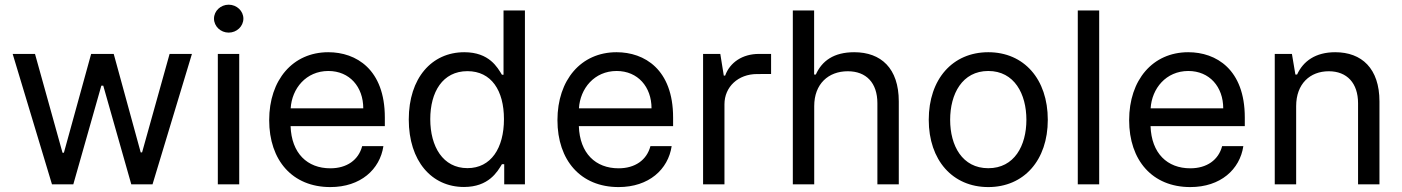

<svg xmlns="http://www.w3.org/2000/svg" viewBox="-20 -771 5865 803"><path d="M197.4 0H286.6L403.8 -412.6H411.9L529.1 0H617.9L782.7 -545.5H689.3L574.2 -133.5H568.5L455.6 -545.5H361.2L247.2 -132.1H241.5L126.4 -545.5H33Z M891 0H980.5V-545.5H891ZM875 -693.2C875 -660.9 902.7 -634.6 936.4 -634.6C970.2 -634.6 997.9 -660.9 997.9 -693.2C997.9 -725.1 970.2 -751.4 936.4 -751.4C902.7 -751.4 875 -725.1 875 -693.2Z M1361.5 11.4C1488.3 11.4 1568.9 -62.5 1583.5 -159.8H1494.7C1479.4 -101.6 1430.4 -67.1 1361.5 -67.1C1265.3 -67.1 1199.2 -129.6 1195.3 -243.6H1589.5V-279.5C1589.5 -481.2 1469.5 -552.6 1353 -552.6C1204.2 -552.6 1105.8 -436.4 1105.8 -268.5C1105.8 -100.5 1202.8 11.4 1361.5 11.4ZM1195.7 -317.8C1200.6 -400.6 1259.9 -474.1 1353.3 -474.1C1442.1 -474.1 1499.3 -407.7 1499.3 -317.8Z M1920.5 11C2024.1 11 2060.4 -52.9 2079.2 -84.2H2088.8V0H2175.4V-727.3H2085.9V-458.5H2079.2C2060.7 -488.3 2027 -552.6 1921.9 -552.6C1785.5 -552.6 1689.6 -444.6 1689.6 -271.3C1689.6 -97.3 1785.2 11 1920.5 11ZM1779.5 -272.7C1779.5 -386 1831 -473.4 1935 -473.4C2034.8 -473.4 2087.7 -392.8 2087.7 -272.7C2087.7 -151.3 2033.4 -67.8 1935 -67.8C1832.4 -67.8 1779.5 -158 1779.5 -272.7Z M2567.1 11.4C2693.9 11.4 2774.5 -62.5 2789.1 -159.8H2700.3C2685 -101.6 2636 -67.1 2567.1 -67.1C2470.9 -67.1 2404.8 -129.6 2400.9 -243.6H2795.1V-279.5C2795.1 -481.2 2675.1 -552.6 2558.6 -552.6C2409.8 -552.6 2311.4 -436.4 2311.4 -268.5C2311.4 -100.5 2408.4 11.4 2567.1 11.4ZM2401.3 -317.8C2406.2 -400.6 2465.6 -474.1 2558.9 -474.1C2647.7 -474.1 2704.9 -407.7 2704.9 -317.8Z M2920.5 0H3009.9V-334.9C3009.9 -408 3067.5 -461.3 3146 -461.3L3204.9 -461.6V-545.5H3153.8C3085.2 -545.5 3032.7 -509.9 3012.8 -454.9H3007.1L2992.5 -545.5H2920.5Z M3385.3 -327.1C3385.3 -420.1 3444.6 -473 3525.6 -473C3603 -473 3649.5 -424.4 3649.5 -339.1V0H3739V-346.6C3739 -485.8 3664.4 -552.6 3552.6 -552.6C3467 -552.6 3417.6 -516.3 3392 -459.2H3384.9V-727.3H3295.8V0H3385.3Z M4113.3 11.4C4262.4 11.4 4362.2 -100.9 4362.2 -269.9C4362.2 -440.3 4262.4 -552.6 4113.3 -552.6C3964.1 -552.6 3864.3 -440.3 3864.3 -269.9C3864.3 -100.9 3964.1 11.4 4113.3 11.4ZM3953.8 -269.9C3953.8 -378.2 4004.3 -474.1 4113.3 -474.1C4222.3 -474.1 4272.7 -378.2 4272.7 -269.9C4272.7 -161.9 4222.3 -67.5 4113.3 -67.5C4004.3 -67.5 3953.8 -161.9 3953.8 -269.9Z M4577.1 -727.3H4487.6V0H4577.1Z M4958.1 11.4C5084.9 11.4 5165.5 -62.5 5180 -159.8H5091.3C5076 -101.6 5027 -67.1 4958.1 -67.1C4861.9 -67.1 4795.8 -129.6 4791.9 -243.6H5186.1V-279.5C5186.1 -481.2 5066.1 -552.6 4949.6 -552.6C4800.8 -552.6 4702.4 -436.4 4702.4 -268.5C4702.4 -100.5 4799.4 11.4 4958.1 11.4ZM4792.3 -317.8C4797.2 -400.6 4856.5 -474.1 4949.9 -474.1C5038.7 -474.1 5095.9 -407.7 5095.9 -317.8Z M5400.9 -327.1C5400.9 -420.1 5458.5 -473 5537.3 -473C5613.6 -473 5659.8 -423.3 5659.8 -339.1V0H5749.3V-346.6C5749.3 -484.7 5675.1 -552.6 5564.3 -552.6C5481.9 -552.6 5430.4 -515.3 5404.8 -459.2H5397.7L5383.2 -545.5H5311.4V0H5400.9Z"/></svg>

Font: GiG Sans Text
Style: Regular
Weight: 400
Designer: Andreas Faust
Version: Version 1.100;FEAKit 1.0